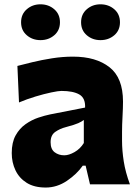

<svg xmlns="http://www.w3.org/2000/svg" viewBox="-20 -843 639 878"><path d="M189 14.6Q136.7 14.6 102.3 -6.8Q67.9 -28.3 50.8 -64.2Q33.7 -100.1 33.7 -143.1Q33.7 -191.9 51.5 -223.9Q69.3 -255.9 97.2 -275.4Q125 -294.9 155 -304.9Q185.1 -314.9 209 -319.8L369.1 -351.1Q371.1 -394.5 342.8 -410.9Q314.5 -427.2 260.7 -427.2Q247.1 -427.2 214.6 -420.4Q182.1 -413.6 142.3 -401.6Q102.5 -389.6 66.9 -374.5L59.6 -541.5Q87.4 -548.8 128.7 -558.8Q169.9 -568.8 218 -576.4Q266.1 -584 314 -584Q418.9 -584 480.7 -535.6Q542.5 -487.3 542.5 -378.4Q542.5 -350.6 540.3 -310.8Q538.1 -271 538.1 -240.2V-198.7Q538.1 -154.8 545.9 -105Q553.7 -55.2 574.2 0H391.6L371.6 -85.4H358.4Q331.5 -46.9 286.1 -16.1Q240.7 14.6 189 14.6ZM273.9 -132.8Q294.9 -132.8 320.8 -147.5Q346.7 -162.1 363.3 -189V-294.4Q354 -287.1 337.9 -279.8Q321.8 -272.5 281.2 -261.7Q254.4 -254.9 232.9 -240Q211.4 -225.1 211.4 -192.9Q211.4 -160.6 230 -146.7Q248.5 -132.8 273.9 -132.8ZM350.8 -741.1Q350.8 -778.2 376.9 -800.7Q402.9 -823.3 439.4 -823.3Q476.5 -823.3 502.6 -800.7Q528.6 -778.2 528.6 -741.1Q528.6 -704.1 502.6 -681.8Q476.5 -659.5 439.4 -659.5Q402.9 -659.5 376.9 -681.8Q350.8 -704.1 350.8 -741.1ZM76.4 -741.1Q76.4 -778.2 102.5 -800.7Q128.5 -823.3 165 -823.3Q202.1 -823.3 228.1 -800.7Q254.2 -778.2 254.2 -741.1Q254.2 -704.1 228.1 -681.8Q202.1 -659.5 165 -659.5Q128.5 -659.5 102.5 -681.8Q76.4 -704.1 76.4 -741.1Z"/></svg>

Font: Pinar-DS4-FD ExtraBold
Style: Regular
Weight: 800
Designer: Amin Abedi
Version: Version 3.000